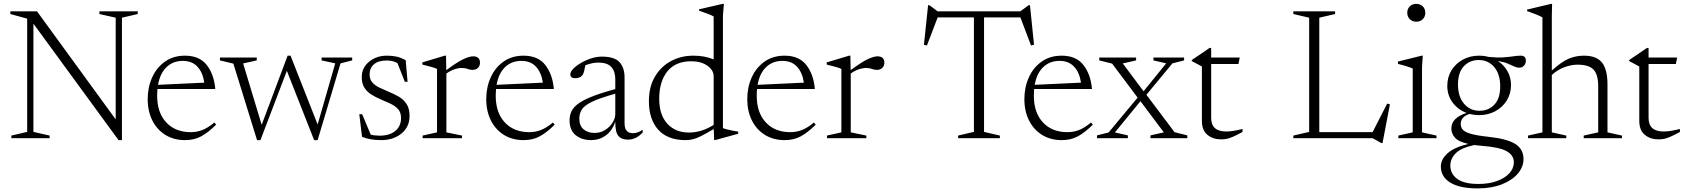

<svg xmlns="http://www.w3.org/2000/svg" viewBox="-20 -730 8898 1014"><path d="M123.5 -33.5V-631.5L34.5 -656V-670H175.5L591 -99.5V-636.5L505 -656V-670H707.5V-656L624 -636.5V10H606L156.5 -605V-33.5L242 -14V0H40V-14Z M957 -436Q1033.5 -436 1072 -386.5Q1110.5 -337 1117 -260H811.5Q810 -243 810 -224.5Q810 -135 858 -83.5Q906 -32 987.5 -32Q1020 -32 1049.2 -43.5Q1078.5 -55 1112 -83L1121.5 -71.5Q1079 -29.5 1042.2 -9.8Q1005.5 10 957.5 10Q898.5 10 854 -17.2Q809.5 -44.5 784.8 -93.5Q760 -142.5 760 -206.5Q760 -269.5 783.8 -321.8Q807.5 -374 851.8 -405Q896 -436 957 -436ZM945.5 -408.5Q894.5 -408.5 860 -376Q825.5 -343.5 814.5 -282L1059 -293.5Q1051 -347.5 1022.5 -378Q994 -408.5 945.5 -408.5Z M1750.5 -395.5 1678.5 -411V-426H1840V-411L1778.5 -395.5L1657.5 10H1639L1495 -356L1355.5 10H1337.5L1212.5 -394L1141.5 -411V-426H1336V-411L1264 -395L1362 -71L1499 -436H1514.5L1657.5 -72.5Z M2023.5 -436Q2053 -436 2075.2 -430.8Q2097.5 -425.5 2122.5 -412.5L2132.5 -298H2118L2079 -397Q2054 -410.5 2023 -410.5Q1978 -410.5 1955 -390.5Q1932 -370.5 1932 -337Q1932 -311 1946.2 -294.8Q1960.5 -278.5 1983.5 -267.5Q2006.5 -256.5 2032.5 -245.5Q2059 -235 2084.5 -220.5Q2110 -206 2126.5 -181.8Q2143 -157.5 2143 -118Q2143 -59.5 2100.2 -24.8Q2057.5 10 1993 10Q1934 10 1892 -7.5L1877.5 -127H1892.5L1938 -19Q1958 -13.5 1984.5 -13.5Q2037 -13.5 2067.5 -38.2Q2098 -63 2098 -107Q2098 -136.5 2082 -154Q2066 -171.5 2041.2 -182.8Q2016.5 -194 1990 -205.5Q1964 -216.5 1941.2 -230.8Q1918.5 -245 1904.5 -266.8Q1890.5 -288.5 1890.5 -323Q1890.5 -372 1929.2 -404Q1968 -436 2023.5 -436Z M2478.5 -432.5Q2498 -432.5 2506.5 -423.2Q2515 -414 2515 -399Q2515 -382 2504.2 -371.5Q2493.5 -361 2475 -361Q2461.5 -361 2449 -366Q2436.5 -371 2417 -371Q2401 -371 2379.8 -364Q2358.5 -357 2337.5 -341.5V-31L2420 -14V0H2212V-14L2288 -31V-366Q2278.5 -371 2258.2 -376.5Q2238 -382 2210.5 -389V-400.5L2329 -436H2335.5L2337 -359.5Q2396.5 -403.5 2428 -418Q2459.5 -432.5 2478.5 -432.5Z M2745 -436Q2821.5 -436 2860 -386.5Q2898.5 -337 2905 -260H2599.5Q2598 -243 2598 -224.5Q2598 -135 2646 -83.5Q2694 -32 2775.5 -32Q2808 -32 2837.2 -43.5Q2866.5 -55 2900 -83L2909.5 -71.5Q2867 -29.5 2830.2 -9.8Q2793.5 10 2745.5 10Q2686.5 10 2642 -17.2Q2597.5 -44.5 2572.8 -93.5Q2548 -142.5 2548 -206.5Q2548 -269.5 2571.8 -321.8Q2595.5 -374 2639.8 -405Q2684 -436 2745 -436ZM2733.5 -408.5Q2682.5 -408.5 2648 -376Q2613.5 -343.5 2602.5 -282L2847 -293.5Q2839 -347.5 2810.5 -378Q2782 -408.5 2733.5 -408.5Z M3297.5 7.5Q3261.5 7.5 3245.2 -12.8Q3229 -33 3229.5 -87Q3213 -39 3179 -14.5Q3145 10 3102 10Q3052.5 10 3020.2 -16.2Q2988 -42.5 2988 -94Q2988 -118.5 2997 -139.8Q3006 -161 3031.2 -180.5Q3056.5 -200 3104.2 -219.2Q3152 -238.5 3229.5 -259.5V-311.5Q3229.5 -352.5 3208.8 -376Q3188 -399.5 3138.5 -399.5Q3110 -399.5 3071.5 -385.5Q3068 -366 3064.2 -351.5Q3060.5 -337 3053.5 -330Q3047.5 -323.5 3037.8 -320.2Q3028 -317 3018.5 -317Q2992 -317 2992 -337.5Q2992 -350.5 3007.2 -366.5Q3022.5 -382.5 3047.5 -397.2Q3072.5 -412 3101.8 -421.5Q3131 -431 3158.5 -431Q3225 -431 3251.8 -401.8Q3278.5 -372.5 3278.5 -320.5V-79.5Q3278.5 -51 3290 -38.8Q3301.5 -26.5 3322 -26.5Q3334 -26.5 3346.8 -30.8Q3359.5 -35 3374 -45V-30Q3355 -10 3335.8 -1.2Q3316.5 7.5 3297.5 7.5ZM3039.5 -103Q3039.5 -66.5 3061.8 -47.2Q3084 -28 3121 -28Q3150.5 -28 3175 -43Q3199.5 -58 3214.5 -81.2Q3229.5 -104.5 3229.5 -129.5V-235Q3146.5 -212 3106 -192.2Q3065.5 -172.5 3052.5 -151.2Q3039.5 -130 3039.5 -103Z M3751.5 9.5 3749.5 -48.5Q3707 -23.5 3681.8 -11Q3656.5 1.5 3638.5 5.8Q3620.5 10 3600.5 10Q3506 10 3456.5 -44.8Q3407 -99.5 3407 -195.5Q3407 -271.5 3439 -325.5Q3471 -379.5 3524.2 -407.8Q3577.5 -436 3641.5 -436Q3670 -436 3695.2 -431.8Q3720.5 -427.5 3749 -416.5V-643Q3740 -649 3716.8 -657.5Q3693.5 -666 3672 -673.5V-681L3796.5 -709.5H3803L3798 -648V-53.5Q3804 -50.5 3819.2 -46.8Q3834.5 -43 3851.2 -39.5Q3868 -36 3878.5 -35V-23.5L3758 9.5ZM3749 -327Q3749 -359.5 3715.8 -383Q3682.5 -406.5 3630.5 -406.5Q3547.5 -406.5 3504.5 -353Q3461.5 -299.5 3461.5 -208Q3461.5 -123.5 3504.2 -76.8Q3547 -30 3618 -30Q3650 -30 3682.5 -39.5Q3715 -49 3749 -70.5Z M4123.5 -436Q4200 -436 4238.5 -386.5Q4277 -337 4283.5 -260H3978Q3976.5 -243 3976.5 -224.5Q3976.5 -135 4024.5 -83.5Q4072.5 -32 4154 -32Q4186.5 -32 4215.8 -43.5Q4245 -55 4278.5 -83L4288 -71.5Q4245.5 -29.5 4208.8 -9.8Q4172 10 4124 10Q4065 10 4020.5 -17.2Q3976 -44.5 3951.2 -93.5Q3926.5 -142.5 3926.5 -206.5Q3926.5 -269.5 3950.2 -321.8Q3974 -374 4018.2 -405Q4062.5 -436 4123.5 -436ZM4112 -408.5Q4061 -408.5 4026.5 -376Q3992 -343.5 3981 -282L4225.5 -293.5Q4217.5 -347.5 4189 -378Q4160.5 -408.5 4112 -408.5Z M4614 -432.5Q4633.5 -432.5 4642 -423.2Q4650.5 -414 4650.5 -399Q4650.5 -382 4639.8 -371.5Q4629 -361 4610.5 -361Q4597 -361 4584.5 -366Q4572 -371 4552.5 -371Q4536.5 -371 4515.2 -364Q4494 -357 4473 -341.5V-31L4555.5 -14V0H4347.5V-14L4423.5 -31V-366Q4414 -371 4393.8 -376.5Q4373.5 -382 4346 -389V-400.5L4464.5 -436H4471L4472.5 -359.5Q4532 -403.5 4563.5 -418Q4595 -432.5 4614 -432.5Z M5260.5 -14V0H5040V-14L5123.5 -33.5V-638H4932L4875.5 -490L4859.5 -493L4881.5 -702.5H4888.5L4932 -670H5368.5L5412.5 -702.5H5419.5L5441 -493.5L5425 -490L5369 -638H5177V-33.5Z M5587 -436Q5663.5 -436 5702 -386.5Q5740.5 -337 5747 -260H5441.5Q5440 -243 5440 -224.5Q5440 -135 5488 -83.5Q5536 -32 5617.5 -32Q5650 -32 5679.2 -43.5Q5708.5 -55 5742 -83L5751.5 -71.5Q5709 -29.5 5672.2 -9.8Q5635.5 10 5587.5 10Q5528.5 10 5484 -17.2Q5439.5 -44.5 5414.8 -93.5Q5390 -142.5 5390 -206.5Q5390 -269.5 5413.8 -321.8Q5437.5 -374 5481.8 -405Q5526 -436 5587 -436ZM5575.5 -408.5Q5524.5 -408.5 5490 -376Q5455.5 -343.5 5444.5 -282L5689 -293.5Q5681 -347.5 5652.5 -378Q5624 -408.5 5575.5 -408.5Z M6183 -32 6250.5 -15V0H6056V-15L6126.5 -31L6003 -195.5L5868 -30.5L5936.5 -15V0H5773.5V-15L5835 -30.5L5988 -214.5L5853.5 -394L5785.5 -411V-426H5980V-411L5909.5 -395L6019.5 -248L6139 -395.5L6071.5 -411V-426H6233.5V-411L6172 -395.5L6034.5 -229.5Z M6376.5 -107.5Q6376.5 -35.5 6456 -35.5Q6490.5 -35.5 6542 -49V-33Q6510.5 -16 6491.5 -7.8Q6472.5 0.5 6458.5 3.2Q6444.5 6 6428.5 6Q6386 6 6356.8 -17.8Q6327.5 -41.5 6327.5 -92V-379L6274 -407.5V-413Q6297 -428.5 6321.5 -445Q6346 -461.5 6368 -477H6376.5V-426H6527.5L6520.5 -392H6376.5Z M7281.5 25.5H7275L7229.5 0H6810.5V-14L6894 -33.5V-636.5L6810.5 -656V-670H7031V-656L6947.5 -636.5V-32H7229L7306 -183L7320.5 -179Z M7459.5 -615.5Q7438.5 -615.5 7425.2 -629Q7412 -642.5 7412 -663Q7412 -682.5 7425.2 -696Q7438.5 -709.5 7459.5 -709.5Q7481.5 -709.5 7494.5 -696Q7507.5 -682.5 7507.5 -663Q7507.5 -642.5 7494.5 -629Q7481.5 -615.5 7459.5 -615.5ZM7494 -436 7490 -376V-31L7566.5 -14V0H7365V-14L7441 -31V-368Q7432.5 -372.5 7409.2 -379.8Q7386 -387 7363 -392.5V-405L7488.5 -436Z M7791.5 -122Q7765.5 -122 7741.5 -128.5Q7694.5 -113.5 7694.5 -76Q7694.5 -59.5 7704 -46.8Q7713.5 -34 7744.8 -24.2Q7776 -14.5 7841 -7.5Q7939 3 7982.5 30.2Q8026 57.5 8026 110.5Q8026 151.5 7996 186.8Q7966 222 7911.5 243.5Q7857 265 7783.5 265Q7689 265 7639.2 234.2Q7589.5 203.5 7589.5 149.5Q7589.5 111.5 7624.8 79.8Q7660 48 7734 30Q7681.5 18 7663.2 -3.8Q7645 -25.5 7645 -51Q7645 -108.5 7725.5 -133.5Q7680 -150.5 7651.8 -188.5Q7623.5 -226.5 7623.5 -276.5Q7623.5 -322.5 7645.5 -358.5Q7667.5 -394.5 7705.8 -415.2Q7744 -436 7791.5 -436Q7817.5 -436 7841.5 -429.5Q7887 -425 7918 -427Q7949 -429 7971 -432.5Q7993 -436 8011.5 -436Q8038.5 -436 8038.5 -409.5Q8038.5 -394 8028.5 -383.2Q8018.5 -372.5 8003.5 -372.5Q7990.5 -372.5 7976.2 -379.2Q7962 -386 7941.8 -394.5Q7921.5 -403 7890.5 -408Q7922.5 -387 7941.2 -354.2Q7960 -321.5 7960 -281Q7960 -235.5 7937.8 -199.5Q7915.5 -163.5 7877.2 -142.8Q7839 -122 7791.5 -122ZM7794 -145Q7841.5 -145 7872.2 -177.5Q7903 -210 7903 -274Q7903 -337.5 7871.8 -375.2Q7840.5 -413 7789 -413Q7742 -413 7711 -380.2Q7680 -347.5 7680 -283.5Q7680 -220.5 7711.5 -182.8Q7743 -145 7794 -145ZM7639.5 144.5Q7639.5 188 7676 214.8Q7712.5 241.5 7788.5 241.5Q7843.5 241.5 7885.5 226.2Q7927.5 211 7951.2 185.2Q7975 159.5 7975 127Q7975 90 7937 68.5Q7899 47 7803.5 40Q7783.5 38.5 7766 36Q7695.5 51 7667.5 80Q7639.5 109 7639.5 144.5Z M8252 0H8050V-14L8126 -31V-638Q8106 -650.5 8045 -671.5V-679.5L8171 -709.5H8177L8175.5 -644.5V-357.5Q8229.5 -406 8267 -421Q8304.5 -436 8345 -436Q8411 -436 8440.2 -400Q8469.5 -364 8469.5 -284.5V-31L8546 -14V0H8344V-14L8420.5 -31V-273Q8420.5 -336.5 8395.8 -362.5Q8371 -388.5 8311.5 -388.5Q8280 -388.5 8243.8 -375.8Q8207.5 -363 8175.5 -334V-31L8252 -14Z M8686.5 -107.5Q8686.5 -35.5 8766 -35.5Q8800.5 -35.5 8852 -49V-33Q8820.5 -16 8801.5 -7.8Q8782.5 0.5 8768.5 3.2Q8754.5 6 8738.5 6Q8696 6 8666.8 -17.8Q8637.5 -41.5 8637.5 -92V-379L8584 -407.5V-413Q8607 -428.5 8631.5 -445Q8656 -461.5 8678 -477H8686.5V-426H8837.5L8830.5 -392H8686.5Z"/></svg>

Font: Newsreader Text Light
Style: Regular
Weight: 300
Designer: Hugues Gentile
Foundry: Production Type
Version: Version 1.002